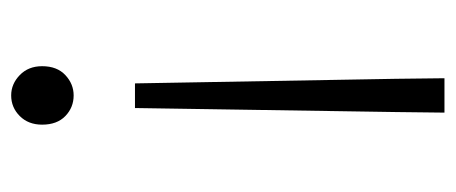

<svg xmlns="http://www.w3.org/2000/svg" viewBox="-250 -532 796 335"><g transform="rotate(90 147.5 -365.0)"><path d="M126 -203 118 -658 117 -743H177L176 -658L169 -203ZM147 13Q127 13 111.5 -2Q96 -17 96 -41Q96 -67 111.5 -81.5Q127 -96 147 -96Q168 -96 183 -81.5Q198 -67 198 -41Q198 -17 183 -2Q168 13 147 13Z"/></g></svg>

Font: Noto Sans TC Thin Light
Style: Regular
Weight: 300
Version: Version 2.004-H2;hotconv 1.0.118;makeotfexe 2.5.65603